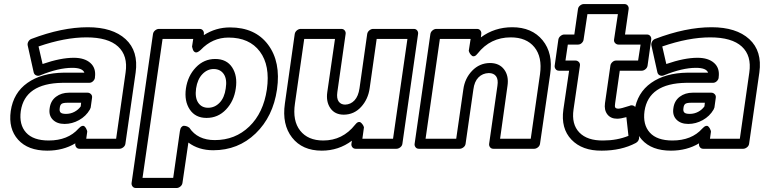

<svg xmlns="http://www.w3.org/2000/svg" viewBox="-20 -712 3784 951"><path d="M33.2 -162.1Q46.4 -252.4 116 -301.5Q185.5 -350.6 295.9 -352.1H397.9Q389.2 -376 337.9 -376Q270 -376 179.2 -338.9Q169.4 -334.5 159.7 -338.4Q149.9 -342.3 147 -353L117.2 -486.8Q115.2 -496.6 120.4 -505.9Q125.5 -515.1 134.8 -519Q287.1 -577.1 415 -577.1Q537.6 -577.1 602.1 -518.1Q666.5 -459 651.9 -353L601.1 0Q599.6 10.7 590.3 17.8Q581.1 24.9 571.8 24.9H374Q363.3 24.9 357.4 17.1Q351.6 9.3 353 0V-2Q292.5 34.2 213.9 34.2Q118.7 34.2 69.8 -20Q21 -74.2 33.2 -162.1ZM83 -162.1Q73.7 -94.7 109.1 -55.4Q144.5 -16.1 221.2 -16.1Q316.4 -16.1 369.1 -75.2Q378.4 -85.4 386.2 -87.9Q394 -90.3 398.7 -85.9Q403.3 -81.5 406.5 -75.9Q409.7 -70.3 411.1 -65.4L412.1 -60.1L407.2 -24.9H555.2L602.1 -353Q614.3 -436 564.9 -481.4Q515.6 -526.9 408.2 -526.9Q301.8 -526.9 170.9 -481.9L190.9 -395Q280.3 -425.8 345.2 -425.8Q398.9 -425.8 427.7 -400.1Q456.5 -374.5 450.2 -329.1V-327.1Q449.2 -317.9 440.9 -309.8Q432.6 -301.8 421.9 -301.8H289.1Q103.5 -298.8 83 -162.1ZM226.1 -176.8Q231 -212.9 257.6 -232.9Q284.2 -252.9 321.8 -252.9H414.1Q423.3 -252.9 430.4 -245.8Q437.5 -238.8 436 -228L429.2 -179.2Q426.8 -171.9 424.8 -168.9Q405.8 -136.2 371.6 -117.2Q337.4 -98.1 299.8 -98.1Q262.2 -98.1 241.2 -119.6Q220.2 -141.1 226.1 -176.8ZM275.9 -176.8Q273.4 -161.6 280 -154.8Q286.6 -147.9 307.1 -147.9Q329.6 -147.9 348.9 -158.2Q368.2 -168.5 379.9 -185.1L381.8 -203.1H314.9Q292 -203.1 284.7 -197.3Q277.3 -191.4 275.9 -176.8Z M631.8 193.8 737.8 -543.9Q739.7 -554.7 748.8 -561.8Q757.8 -568.8 767.1 -568.8H968.8Q979.5 -568.8 985.4 -561Q991.2 -553.2 989.7 -543.9V-538.1Q1048.8 -576.2 1119.1 -576.2Q1243.7 -576.2 1307.6 -491Q1371.6 -405.8 1352.1 -269Q1332.5 -134.3 1246.1 -51Q1159.7 32.2 1036.1 32.2Q963.9 32.2 913.1 -5.9L883.8 193.8Q882.3 204.6 873.3 211.9Q864.3 219.2 855 219.2H652.8Q642.1 219.2 636.2 211.2Q630.4 203.1 631.8 193.8ZM686 168.9H837.9L871.1 -63Q873 -76.2 878.7 -82.5Q884.3 -88.9 890.6 -88.9Q897 -88.9 903.3 -86.9Q909.7 -85 913.6 -82L918 -79.1Q958.5 -18.1 1043.9 -18.1Q1145 -18.1 1214.8 -85.4Q1284.7 -152.8 1301.8 -269Q1318.8 -387.7 1267.1 -456.8Q1215.3 -525.9 1111.8 -525.9Q1032.2 -525.9 974.1 -464.8Q957 -449.2 947.5 -452.9Q938 -456.5 934.6 -468.8L931.2 -481L937 -519H785.2ZM900.9 -273.9Q910.2 -336.4 950.2 -378.2Q990.2 -419.9 1045.9 -419.9Q1102.5 -419.9 1129.9 -378.2Q1157.2 -336.4 1147.9 -273.9Q1139.2 -211.4 1099.6 -169.7Q1060.1 -127.9 1002.9 -127.9Q947.8 -127.9 919.9 -169.7Q892.1 -211.4 900.9 -273.9ZM951.2 -273.9Q944.8 -228.5 961.7 -203.4Q978.5 -178.2 1010.7 -178.2Q1043.5 -178.2 1067.6 -203.1Q1091.8 -228 1098.1 -273.9Q1105.5 -319.8 1088.4 -345Q1071.3 -370.1 1038.1 -370.1Q1006.8 -370.1 982.4 -344.7Q958 -319.3 951.2 -273.9Z M1391.1 -199.2 1439.9 -543.9Q1441.9 -554.7 1450.9 -561.8Q1460 -568.8 1468.8 -568.8H1670.9Q1681.6 -568.8 1687.5 -561Q1693.4 -553.2 1691.9 -543.9L1650.9 -255.9Q1646.5 -224.6 1657.5 -209.2Q1668.5 -193.8 1689.9 -193.8Q1717.3 -194.8 1736.1 -215.1Q1754.9 -235.4 1760.7 -274.9L1798.8 -543.9Q1800.8 -554.7 1809.8 -561.8Q1818.8 -568.8 1828.1 -568.8H2029.8Q2040.5 -568.8 2046.4 -561Q2052.2 -553.2 2050.8 -543.9L1973.1 0Q1971.7 10.7 1962.4 17.8Q1953.1 24.9 1943.8 24.9H1741.7Q1731 24.9 1725.1 17.1Q1719.2 9.3 1720.7 0L1723.1 -15.1Q1657.2 34.2 1573.7 34.2Q1477.5 34.2 1426.8 -30.5Q1376 -95.2 1391.1 -199.2ZM1440.9 -199.2Q1428.2 -113.8 1466.8 -64.9Q1505.4 -16.1 1581.1 -16.1Q1677.2 -16.1 1738.8 -94.2Q1746.6 -104.5 1753.9 -106.9Q1761.2 -109.4 1766.4 -105.5Q1771.5 -101.6 1775.4 -96.2Q1779.3 -90.8 1781.2 -85.9L1782.7 -81.1L1774.9 -24.9H1926.8L1998 -519H1845.7L1811 -274.9Q1803.2 -220.2 1768.6 -182.4Q1733.9 -144.5 1683.1 -144Q1638.7 -144 1616.5 -176Q1594.2 -208 1601.1 -255.9L1639.2 -519H1486.8Z M2033.7 0 2111.8 -543.9Q2113.8 -554.7 2122.8 -561.8Q2131.8 -568.8 2141.1 -568.8H2342.8Q2353.5 -568.8 2359.4 -561Q2365.2 -553.2 2363.8 -543.9L2361.8 -526.9Q2429.7 -577.1 2517.1 -577.1Q2614.7 -577.1 2667.5 -512.7Q2720.2 -448.2 2705.1 -345.2L2654.8 0Q2653.3 10.7 2644.3 17.8Q2635.3 24.9 2626 24.9H2423.8Q2413.1 24.9 2407.2 17.1Q2401.4 9.3 2402.8 0L2443.8 -287.1Q2448.7 -318.8 2437 -334.5Q2425.3 -350.1 2400.9 -350.1Q2370.1 -349.1 2349.9 -328.6Q2329.6 -308.1 2324.7 -269L2286.1 0Q2284.7 10.7 2275.4 17.8Q2266.1 24.9 2256.8 24.9H2054.7Q2043.9 24.9 2038.1 17.1Q2032.2 9.3 2033.7 0ZM2087.9 -24.9H2239.7L2274.9 -269Q2282.2 -323.7 2318.6 -361.6Q2355 -399.4 2406.7 -399.9Q2453.1 -399.9 2477.1 -367.9Q2501 -335.9 2493.7 -287.1L2457 -24.9H2608.9L2654.8 -345.2Q2666.5 -429.7 2627 -478.3Q2587.4 -526.9 2509.8 -526.9Q2408.7 -526.9 2345.7 -446.8Q2337.9 -436.5 2330.6 -434.1Q2323.2 -431.6 2318.1 -435.5Q2313 -439.5 2309.1 -444.8Q2305.2 -450.2 2303.7 -455.1L2301.8 -460L2311 -519H2158.7Z M2727.5 -387.2 2745.6 -516.1Q2747.6 -526.9 2756.6 -533.9Q2765.6 -541 2774.4 -541H2824.7L2842.8 -667Q2844.2 -677.7 2853.3 -684.8Q2862.3 -691.9 2871.6 -691.9H3072.8Q3083.5 -691.9 3089.4 -684.1Q3095.2 -676.3 3093.8 -667L3075.7 -541H3184.6Q3195.3 -541 3201.2 -533.2Q3207 -525.4 3205.6 -516.1L3187.5 -387.2Q3186 -376.5 3177 -369.1Q3168 -361.8 3158.7 -361.8H3049.8L3026.9 -201.2Q3023.9 -184.1 3027.8 -179Q3031.7 -173.8 3043.5 -173.8Q3055.2 -173.8 3098.6 -188Q3106.9 -192.4 3117.4 -188.7Q3127.9 -185.1 3129.4 -170.9L3145.5 -32.2Q3146.5 -24.4 3142.1 -16.4Q3137.7 -8.3 3129.4 -3.9Q3057.6 34.2 2960.4 34.2Q2863.8 35.2 2810.5 -20.3Q2757.3 -75.7 2770.5 -169.9L2798.8 -361.8H2748.5Q2737.8 -361.8 2731.9 -369.9Q2726.1 -377.9 2727.5 -387.2ZM2780.8 -412.1H2830.6Q2839.8 -412.1 2846.9 -405Q2854 -397.9 2852.5 -387.2L2820.8 -169.9Q2810.1 -96.7 2849.4 -55.9Q2888.7 -15.1 2967.8 -16.1Q3035.6 -16.1 3092.8 -39.1L3082.5 -131.8Q3054.2 -124 3036.6 -124Q3004.9 -124 2988.3 -145.5Q2971.7 -167 2976.6 -201.2L3003.4 -387.2Q3004.4 -396 3012.7 -404.1Q3021 -412.1 3031.7 -412.1H3140.6L3152.8 -491.2H3043.5Q3034.2 -491.2 3027.1 -498.3Q3020 -505.4 3021.5 -516.1L3040.5 -642.1H2889.6L2870.6 -516.1Q2869.6 -506.8 2861.6 -499Q2853.5 -491.2 2842.8 -491.2H2792.5Z M3122.6 -162.1Q3135.7 -252.4 3205.3 -301.5Q3274.9 -350.6 3385.3 -352.1H3487.3Q3478.5 -376 3427.2 -376Q3359.4 -376 3268.6 -338.9Q3258.8 -334.5 3249 -338.4Q3239.3 -342.3 3236.3 -353L3206.5 -486.8Q3204.6 -496.6 3209.7 -505.9Q3214.8 -515.1 3224.1 -519Q3376.5 -577.1 3504.4 -577.1Q3627 -577.1 3691.4 -518.1Q3755.9 -459 3741.2 -353L3690.4 0Q3689 10.7 3679.7 17.8Q3670.4 24.9 3661.1 24.9H3463.4Q3452.6 24.9 3446.8 17.1Q3440.9 9.3 3442.4 0V-2Q3381.8 34.2 3303.2 34.2Q3208 34.2 3159.2 -20Q3110.4 -74.2 3122.6 -162.1ZM3172.4 -162.1Q3163.1 -94.7 3198.5 -55.4Q3233.9 -16.1 3310.5 -16.1Q3405.8 -16.1 3458.5 -75.2Q3467.8 -85.4 3475.6 -87.9Q3483.4 -90.3 3488 -85.9Q3492.7 -81.5 3495.8 -75.9Q3499 -70.3 3500.5 -65.4L3501.5 -60.1L3496.6 -24.9H3644.5L3691.4 -353Q3703.6 -436 3654.3 -481.4Q3605 -526.9 3497.6 -526.9Q3391.1 -526.9 3260.3 -481.9L3280.3 -395Q3369.6 -425.8 3434.6 -425.8Q3488.3 -425.8 3517.1 -400.1Q3545.9 -374.5 3539.6 -329.1V-327.1Q3538.6 -317.9 3530.3 -309.8Q3522 -301.8 3511.2 -301.8H3378.4Q3192.9 -298.8 3172.4 -162.1ZM3315.4 -176.8Q3320.3 -212.9 3346.9 -232.9Q3373.5 -252.9 3411.1 -252.9H3503.4Q3512.7 -252.9 3519.8 -245.8Q3526.9 -238.8 3525.4 -228L3518.6 -179.2Q3516.1 -171.9 3514.2 -168.9Q3495.1 -136.2 3460.9 -117.2Q3426.8 -98.1 3389.2 -98.1Q3351.6 -98.1 3330.6 -119.6Q3309.6 -141.1 3315.4 -176.8ZM3365.2 -176.8Q3362.8 -161.6 3369.4 -154.8Q3376 -147.9 3396.5 -147.9Q3418.9 -147.9 3438.2 -158.2Q3457.5 -168.5 3469.2 -185.1L3471.2 -203.1H3404.3Q3381.3 -203.1 3374 -197.3Q3366.7 -191.4 3365.2 -176.8Z"/></svg>

Font: Trueno ExtraBold Outline
Style: Italic
Weight: 800
Width: 6
Designer: Julieta Ulanovsky
Foundry: Julieta Ulanovsky
Version: Version 3.001b | FøM Fix